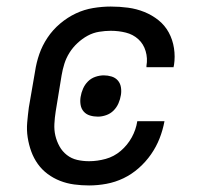

<svg xmlns="http://www.w3.org/2000/svg" viewBox="-20 -558 640 586"><path d="M252 8Q229 8 206.5 5Q184 2 163.5 -6Q143 -14 125.5 -27Q108 -40 95.5 -57.5Q83 -75 75.5 -95.5Q68 -116 64.5 -138.5Q61 -161 63 -184Q65 -207 68 -230L87 -340Q91 -367 100 -393Q109 -419 125 -443Q141 -467 163.5 -486Q186 -505 211.5 -517Q237 -529 264.5 -533.5Q292 -538 318 -538Q345 -538 371 -534.5Q397 -531 420.5 -521.5Q444 -512 463.5 -496.5Q483 -481 495 -459Q507 -437 511 -411Q515 -385 511 -359Q510 -357 510 -356Q510 -355 510 -353H427Q427 -354 427 -355Q427 -356 427 -357Q431 -380 424.5 -402Q418 -424 402 -438.5Q386 -453 364 -458.5Q342 -464 318 -464Q301 -464 282.5 -461Q264 -458 247.5 -449Q231 -440 216.5 -426.5Q202 -413 192 -397Q182 -381 176.5 -363.5Q171 -346 168 -328L150 -218Q147 -199 146 -180Q145 -161 149 -144Q153 -127 161.5 -111.5Q170 -96 184 -85Q198 -74 215.5 -70Q233 -66 252 -66Q277 -66 302.5 -73Q328 -80 348.5 -97.5Q369 -115 382 -138.5Q395 -162 399 -188H482Q477 -161 467 -135.5Q457 -110 441 -87Q425 -64 403.5 -45Q382 -26 357 -14Q332 -2 305 3Q278 8 252 8ZM279 -202Q266 -202 254.5 -205.5Q243 -209 235.5 -217.5Q228 -226 226 -238Q224 -250 226 -262Q228 -275 233.5 -287.5Q239 -300 248.5 -309.5Q258 -319 271 -323.5Q284 -328 297 -328Q309 -328 320.5 -324.5Q332 -321 339.5 -312.5Q347 -304 349 -292Q351 -280 349 -268Q347 -255 341.5 -242.5Q336 -230 326.5 -220.5Q317 -211 304 -206.5Q291 -202 279 -202Z"/></svg>

Font: Iosevka Slab Extended Oblique
Style: Regular
Weight: 400
Width: 7
Italic angle: -9°
Monospace: yes
Designer: Belleve Invis
Foundry: Belleve Invis
Version: Version 11.1.0; ttfautohint (v1.8.3)